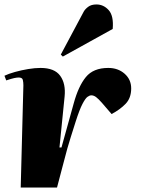

<svg xmlns="http://www.w3.org/2000/svg" viewBox="-24 -842 633 862"><path d="M81 -459Q81 -472 78.5 -483Q76 -494 60 -494Q52 -494 40 -491.5Q28 -489 4 -481L-4 -502Q15 -511 43.5 -519Q72 -527 102.5 -532Q133 -537 158 -537Q221 -537 246.5 -501.5Q272 -466 266 -408L243 -180H252L307 -378Q328 -455 361.5 -496Q395 -537 462 -537Q506 -537 535.5 -511Q565 -485 565 -445Q565 -402 540 -376Q515 -350 477 -330L433 -381Q418 -398 407.5 -406Q397 -414 386 -414Q378 -414 368.5 -407Q359 -400 346 -375Q333 -350 316 -297Q303 -256 294 -227.5Q285 -199 278.5 -176Q272 -153 266.5 -131Q261 -109 253 -80L232 0H69ZM352 -790Q358 -801 372 -811.5Q386 -822 409 -822Q441 -822 464 -796.5Q487 -771 482 -712L258 -588L249 -597Z"/></svg>

Font: Literata 72pt Black
Style: Italic
Weight: 900
Italic angle: -2°
Designer: Latin by Veronika Burian and Jose Scaglione. Greek by Irene Vlachou. Cyrillic by Vera Evstafieva
Foundry: TypeTogether
Version: Version 3.002